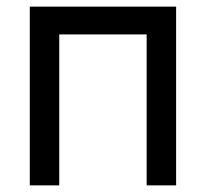

<svg xmlns="http://www.w3.org/2000/svg" viewBox="-20 -560 622 580"><path d="M70 0V-540H512V0H423V-456H159V0Z"/></svg>

Font: Manrope Medium
Style: Medium
Weight: 500
Designer: Mikhail Sharanda
Foundry: Mikhail Sharanda
Version: Version 4.000;hotconv 1.0.109;makeotfexe 2.5.65596